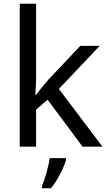

<svg xmlns="http://www.w3.org/2000/svg" viewBox="-20 -780 574 1021"><path d="M172 -363V-760H85V0H172V-197L233 -250L419 0H525L293 -307L510 -536H407L236 -355C218 -335 184 -292 172 -276H168C169 -301 172 -342 172 -363ZM331 70V61H244C239 104 218 176 203 209V221H251C287 178 322 106 331 70Z"/></svg>

Font: Noto Sans Osage
Style: Regular
Weight: 400
Designer: Monotype Design Team
Foundry: Monotype Imaging Inc.
Version: Version 2.002